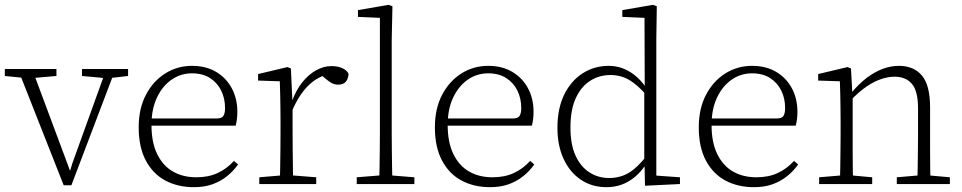

<svg xmlns="http://www.w3.org/2000/svg" viewBox="-21 -763 3990 796"><path d="M243 5 53 -477H112L275 -40H265L279 -86L420 -477H458L275 5ZM-1 -448V-477H213V-448L109 -439H89ZM319 -448V-477H510V-448L432 -439H417Z M783 13Q716 13 664.5 -14.5Q613 -42 583.5 -97.5Q554 -153 554 -235Q554 -313 584 -370Q614 -427 664 -458.5Q714 -490 775 -490Q833 -490 875 -465Q917 -440 940 -397Q963 -354 963 -300Q963 -282 961 -267.5Q959 -253 956 -242H582V-272H882Q900 -273 906 -284Q912 -295 912 -315Q912 -355 896 -387.5Q880 -420 849.5 -439.5Q819 -459 775 -459Q728 -459 690 -432.5Q652 -406 629.5 -358Q607 -310 607 -245Q607 -172 631 -123.5Q655 -75 696.5 -51.5Q738 -28 793 -28Q843 -28 881 -45.5Q919 -63 949 -96L966 -81Q946 -53 919.5 -32Q893 -11 859.5 1Q826 13 783 13Z M1054 0V-28L1160 -37H1176L1290 -28V0ZM1139 0Q1140 -25 1140.5 -62.5Q1141 -100 1141.5 -140Q1142 -180 1142 -212V-261Q1142 -293 1141.5 -321.5Q1141 -350 1140.5 -376Q1140 -402 1139 -426L1049 -429V-456L1171 -485L1185 -479L1191 -349L1192 -348V-212Q1192 -180 1192.5 -140Q1193 -100 1193.5 -62.5Q1194 -25 1194 0ZM1189 -301 1177 -347H1191Q1207 -390 1232 -421.5Q1257 -453 1288.5 -471Q1320 -489 1353 -489Q1380 -489 1399 -480Q1418 -471 1424 -457Q1423 -436 1412.5 -424Q1402 -412 1381 -412Q1365 -412 1352.5 -419.5Q1340 -427 1326 -439L1304 -458H1352Q1298 -448 1258 -409Q1218 -370 1189 -301Z M1458 0V-28L1570 -37H1585L1697 -28V0ZM1551 0Q1552 -29 1552.5 -65.5Q1553 -102 1553.5 -140.5Q1554 -179 1554 -212V-689L1463 -693V-721L1590 -743L1606 -737L1603 -599V-212Q1603 -179 1603.5 -140.5Q1604 -102 1604.5 -65.5Q1605 -29 1606 0Z M2011 13Q1944 13 1892.5 -14.5Q1841 -42 1811.5 -97.5Q1782 -153 1782 -235Q1782 -313 1812 -370Q1842 -427 1892 -458.5Q1942 -490 2003 -490Q2061 -490 2103 -465Q2145 -440 2168 -397Q2191 -354 2191 -300Q2191 -282 2189 -267.5Q2187 -253 2184 -242H1810V-272H2110Q2128 -273 2134 -284Q2140 -295 2140 -315Q2140 -355 2124 -387.5Q2108 -420 2077.5 -439.5Q2047 -459 2003 -459Q1956 -459 1918 -432.5Q1880 -406 1857.5 -358Q1835 -310 1835 -245Q1835 -172 1859 -123.5Q1883 -75 1924.5 -51.5Q1966 -28 2021 -28Q2071 -28 2109 -45.5Q2147 -63 2177 -96L2194 -81Q2174 -53 2147.5 -32Q2121 -11 2087.5 1Q2054 13 2011 13Z M2493 13Q2433 13 2387 -18Q2341 -49 2315.5 -104.5Q2290 -160 2290 -233Q2290 -313 2318 -370.5Q2346 -428 2394.5 -459Q2443 -490 2503 -490Q2532 -490 2558.5 -480.5Q2585 -471 2609.5 -452Q2634 -433 2656 -402H2669L2662 -365Q2624 -410 2588.5 -431Q2553 -452 2510 -452Q2464 -452 2426.5 -428.5Q2389 -405 2366.5 -357Q2344 -309 2344 -234Q2344 -164 2365 -118Q2386 -72 2422.5 -48.5Q2459 -25 2504 -25Q2551 -25 2587.5 -47.5Q2624 -70 2661 -119L2669 -80H2656Q2635 -49 2610 -28.5Q2585 -8 2556 2.5Q2527 13 2493 13ZM2653 7 2651 -91 2650 -93V-388L2652 -395L2651 -689L2559 -693V-721L2686 -743L2702 -737L2700 -601V-35L2798 -28V0Z M3105 13Q3038 13 2986.5 -14.5Q2935 -42 2905.5 -97.5Q2876 -153 2876 -235Q2876 -313 2906 -370Q2936 -427 2986 -458.5Q3036 -490 3097 -490Q3155 -490 3197 -465Q3239 -440 3262 -397Q3285 -354 3285 -300Q3285 -282 3283 -267.5Q3281 -253 3278 -242H2904V-272H3204Q3222 -273 3228 -284Q3234 -295 3234 -315Q3234 -355 3218 -387.5Q3202 -420 3171.5 -439.5Q3141 -459 3097 -459Q3050 -459 3012 -432.5Q2974 -406 2951.5 -358Q2929 -310 2929 -245Q2929 -172 2953 -123.5Q2977 -75 3018.5 -51.5Q3060 -28 3115 -28Q3165 -28 3203 -45.5Q3241 -63 3271 -96L3288 -81Q3268 -53 3241.5 -32Q3215 -11 3181.5 1Q3148 13 3105 13Z M3375 0V-28L3481 -37H3496L3595 -28V0ZM3461 0Q3462 -25 3462.5 -62.5Q3463 -100 3463.5 -140Q3464 -180 3464 -212V-261Q3464 -293 3463.5 -321.5Q3463 -350 3462.5 -376Q3462 -402 3461 -426L3371 -429V-456L3493 -485L3507 -479L3513 -370L3514 -369V-212Q3514 -180 3514 -140Q3514 -100 3514.5 -62.5Q3515 -25 3516 0ZM3697 0V-28L3802 -37H3817L3917 -28V0ZM3782 0Q3783 -25 3783.5 -62Q3784 -99 3784.5 -139Q3785 -179 3785 -212V-313Q3785 -386 3759.5 -415.5Q3734 -445 3688 -445Q3663 -445 3634.5 -436Q3606 -427 3573.5 -405.5Q3541 -384 3504 -345L3497 -376H3507Q3539 -415 3572 -440Q3605 -465 3638.5 -477.5Q3672 -490 3706 -490Q3767 -490 3801 -450Q3835 -410 3835 -317V-212Q3835 -179 3835 -139Q3835 -99 3835.5 -62Q3836 -25 3837 0Z"/></svg>

Font: Source Serif 4 18pt Light
Style: Regular
Weight: 300
Designer: Frank Grießhammer
Foundry: Adobe Systems Incorporated
Version: Version 4.004;hotconv 1.0.116;makeotfexe 2.5.65601